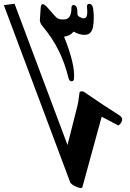

<svg xmlns="http://www.w3.org/2000/svg" viewBox="-134 -792 669 988"><path d="M325.5 -771.9Q342.2 -771.9 345.4 -747Q351.6 -701.6 345.5 -658.9Q339.5 -616.3 307.6 -613.1Q279.2 -610.1 244.9 -629.2Q224.4 -605.8 195.7 -603.4Q253.4 -459.3 246.7 -387.2Q245.8 -377.2 239.9 -374.9Q223.8 -369 218 -391.9Q182.2 -541.6 88.2 -652.9Q70 -674.3 71.2 -689.5L75.3 -750.5Q77.9 -790.3 111.9 -751.4Q153.5 -702.7 160.8 -698.3Q174.3 -690.1 199.2 -692.2Q233.5 -694.8 233.5 -750.5Q233.5 -767.8 247 -766Q256 -764.8 260.4 -754.9Q264.8 -744.9 264.5 -719.7Q264.5 -708.6 283 -701.3Q292.1 -697.7 297.1 -697.5Q320.5 -696.3 313.5 -754.9Q311.4 -772.2 325.5 -771.9ZM475.1 -146.5 389.2 -191.4 290 170.9Q288.6 175.3 280.8 175.8Q278.8 175.8 275.4 174.8Q246.6 167.5 228.5 149.4Q228.5 149.4 -114.3 -765.6L-59.1 -772.5L213.4 -45.9L264.6 -248Q269 -265.1 272 -292.5Q273.9 -306.6 275.4 -316.4Q276.4 -319.3 280.8 -321.3Q292 -324.2 302.7 -316.4Q306.2 -314 314.5 -308.1Q404.8 -246.1 467.3 -207Q467.8 -206.5 472.7 -203.6Q492.2 -191.9 494.6 -180.7Q495.1 -176.8 493.7 -171.4Q489.3 -154.8 475.1 -146.5Z"/></svg>

Font: Amiri
Style: Bold Slanted
Weight: 700
Italic angle: 9°
Designer: Khaled Hosny
Version: Version 000.107